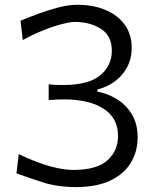

<svg xmlns="http://www.w3.org/2000/svg" viewBox="-20 -757 640 788"><path d="M291.5 10.8Q215 10.8 152.6 -9.6Q90.1 -30 47.6 -45.6L56.8 -124.6Q96.2 -105.2 135.9 -90.6Q175.6 -76 213.3 -67.7Q251.1 -59.5 284.2 -59.5Q379.2 -60.6 421.8 -99.6Q464.4 -138.5 464.4 -199.1Q464.4 -271.9 406.3 -310.1Q348.3 -348.4 244.7 -349.1Q228.7 -349.1 212.3 -348.5Q195.9 -347.8 179.8 -346.3V-410.9Q195.4 -408.9 210.7 -408.5Q226 -408.1 241.1 -408.1Q345.7 -408.8 392.4 -448.8Q439 -488.7 439 -548.1Q439 -608.9 396 -637.5Q352.9 -666.1 287.5 -667.2Q270.1 -667.2 236.8 -658.9Q203.4 -650.7 161.1 -634Q118.7 -617.4 73.4 -592.6L64.2 -671.9Q92.9 -683.9 133.7 -699.2Q174.5 -714.5 217.8 -726Q261.2 -737.4 296.9 -737.4Q363 -737.4 413.4 -716Q463.8 -694.5 492.1 -655.2Q520.5 -615.9 520.5 -561.3Q520.5 -515.8 501.3 -480.5Q482.1 -445.2 450.1 -422.1Q418.1 -399 379.8 -389.9V-380.9Q418.2 -374.4 456.3 -352.1Q494.3 -329.9 519.6 -290.5Q544.9 -251.1 544.9 -192.8Q544.9 -135.6 517.1 -89.3Q489.4 -43 433.1 -16.1Q376.8 10.8 291.5 10.8Z"/></svg>

Font: Pinar-VF
Style: Regular
Weight: 300
Designer: Amin Abedi
Version: Version 3.0